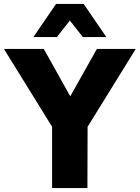

<svg xmlns="http://www.w3.org/2000/svg" viewBox="-50 -953 708 973"><path d="M214 0V-363L249 -254L-30 -705H172L316 -447H296L441 -705H638L359 -254L394 -363L393 0ZM119 -765 234 -933H374L489 -765H370L304 -849L238 -765Z"/></svg>

Font: Nunito Sans 10pt SemiCondensed Black
Style: Regular
Weight: 900
Width: 4
Designer: Vernon Adams
Foundry: Vernon Adams
Version: Version 3.101;gftools[0.9.27]